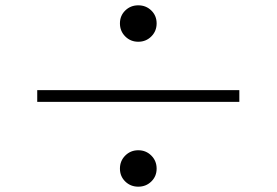

<svg xmlns="http://www.w3.org/2000/svg" viewBox="-20 -729 1040 722"><path d="M431 -641Q431 -670 451 -689.5Q471 -709 500 -709Q529 -709 549 -689.5Q569 -670 569 -641Q569 -612 549 -592Q529 -572 500 -572Q471 -572 451 -592Q431 -612 431 -641ZM880 -346H120V-390H880ZM431 -95Q431 -124 451 -144Q471 -164 500 -164Q529 -164 549 -144Q569 -124 569 -95Q569 -66 549 -46.5Q529 -27 500 -27Q471 -27 451 -46.5Q431 -66 431 -95Z"/></svg>

Font: Early Summer Mincho
Style: Regular
Weight: 400
Designer: GuiWonder
Version: Version 1.002